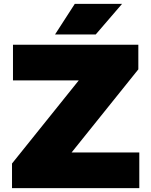

<svg xmlns="http://www.w3.org/2000/svg" viewBox="-20 -971 781 991"><path d="M42 0V-127L386.5 -556H47V-740H694V-613L349.5 -184H699V0ZM264 -793 366 -951H610L474 -793Z"/></svg>

Font: Encode Sans Expanded Expanded Black
Style: Regular
Weight: 900
Width: 7
Designer: Multiple Designers
Foundry: Impallari Type
Version: Version 3.000; ttfautohint (v1.8.3) -l 8 -r 50 -G 200 -x 14 